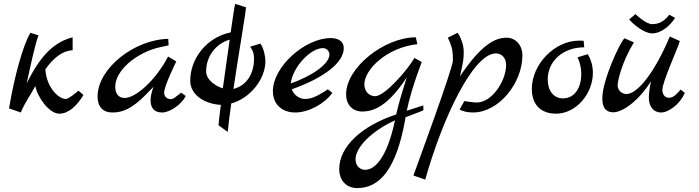

<svg xmlns="http://www.w3.org/2000/svg" viewBox="-20 -573 3560 978"><path d="M380 -111C362 -96 329 -69 315 -69C279 -69 217 -126 211 -220C253 -279 299 -315 350 -317V-383C270 -362 194 -309 116 -148C133 -228 159 -349 176 -393L135 -406C98 -346 53 -183 26 -21L86 0C107 -52 139 -94 160 -135C170 -79 230 6 282 6C329 6 371 -33 405 -89Z M903 -101C873 -78 863 -68 851 -68C828 -68 816 -84 816 -101C816 -135 878 -260 878 -260L836 -285C777 -170 674 -74 615 -74C587 -74 567 -92 567 -131C567 -215 677 -307 797 -333L839 -342L837 -375C665 -372 477 -225 477 -81C477 -30 504 0 552 0C598 0 647 -13 725 -93L762 -131C753 -107 747 -83 747 -62C747 -27 762 0 806 0C848 0 908 -45 926 -84Z M1332 -263C1332 -281 1324 -329 1306 -351L1254 -335C1271 -314 1274 -293 1274 -274C1274 -202 1240 -138 1169 -120C1197 -308 1233 -515 1233 -536L1178 -553C1175 -545 1166 -486 1155 -408C1031 -383 949 -273 949 -162C949 -86 1029 -42 1105 -39C1098 10 1095 47 1093 65L1140 99C1144 58 1150 9 1158 -46C1248 -70 1332 -164 1332 -263ZM1030 -210C1030 -287 1080 -351 1150 -371L1115 -123C1077 -135 1030 -166 1030 -210Z M1650 -118C1587 -76 1560 -69 1533 -69C1508 -69 1478 -86 1466 -118C1635 -178 1731 -256 1731 -327C1731 -372 1689 -379 1665 -379C1532 -379 1370 -232 1370 -109C1370 -43 1415 0 1484 0C1551 0 1632 -43 1673 -100ZM1461 -148C1472 -234 1563 -328 1625 -328C1643 -328 1658 -313 1658 -295C1658 -247 1566 -184 1461 -148Z M2136 -36 2052 -9C2063 -63 2085 -143 2128 -257L2091 -278C2060 -222 1941 -83 1891 -83C1860 -83 1836 -108 1836 -143C1836 -219 1950 -331 2106 -348L2098 -383C1939 -383 1743 -230 1743 -93C1743 -39 1776 -5 1825 -5C1882 -5 1954 -30 2052 -179C2022 -84 2010 -42 1998 10C1825 67 1708 172 1708 288C1708 345 1743 385 1800 385C1914 385 2001 289 2046 24C2107 1 2124 -5 2137 -12ZM1992 40C1951 234 1888 292 1840 292C1812 292 1791 270 1791 238C1791 177 1875 93 1992 40Z M2561 -381C2504 -381 2433 -349 2323 -184C2342 -268 2342 -276 2342 -312C2342 -345 2326 -385 2311 -406L2261 -381C2285 -333 2287 -307 2287 -265C2287 -225 2102 275 2086 321L2146 342C2234 29 2390 -301 2506 -301C2536 -301 2558 -277 2558 -243C2558 -157 2483 -51 2410 -51C2390 -51 2375 -54 2345 -58L2321 -15C2336 -6 2363 0 2389 0C2521 0 2641 -150 2641 -291C2641 -343 2606 -381 2561 -381Z M2974 -297 2922 -281C2934 -256 2941 -226 2941 -196C2941 -133 2912 -72 2847 -72C2800 -72 2770 -111 2770 -168C2770 -264 2850 -332 2956 -332L2953 -365C2946 -366 2937 -366 2929 -366C2806 -366 2689 -246 2689 -120C2689 -41 2734 6 2812 6C2915 6 3000 -96 3000 -202C3000 -234 2992 -267 2974 -297Z M3447 -117C3429 -97 3413 -75 3387 -75C3368 -75 3354 -91 3354 -115C3354 -157 3431 -322 3443 -364L3392 -387C3303 -178 3219 -94 3171 -94C3147 -94 3126 -114 3126 -138C3126 -160 3147 -256 3209 -357L3161 -378C3140 -361 3048 -166 3048 -72C3048 -25 3066 -1 3104 -1C3150 -1 3230 -55 3296 -159C3288 -121 3285 -93 3285 -76C3285 -30 3309 0 3347 0C3386 0 3444 -42 3468 -100ZM3389 -498C3370 -473 3345 -450 3302 -450C3269 -450 3217 -501 3217 -501L3185 -474C3207 -448 3261 -403 3302 -403C3351 -403 3396 -446 3419 -482Z"/></svg>

Font: Marck Script
Style: Regular
Weight: 400
Designer: Denis Masharov, Marck Fogel
Foundry: Denis Masharov
Version: Version 1.002